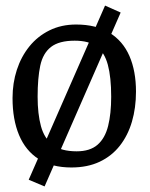

<svg xmlns="http://www.w3.org/2000/svg" viewBox="-20 -592 537 689"><path d="M140 77 83 53 357 -572 413 -547ZM236 9Q166 9 119 -21Q72 -51 48.5 -107Q25 -163 25 -240Q25 -294 40.5 -341.5Q56 -389 85.5 -425.5Q115 -462 157.5 -483Q200 -504 253 -504Q325 -504 373 -474.5Q421 -445 444.5 -391Q468 -337 468 -263Q468 -205 453.5 -155.5Q439 -106 410 -69Q381 -32 337.5 -11.5Q294 9 236 9ZM255 -49Q303 -49 330 -72.5Q357 -96 368 -140Q379 -184 379 -245Q379 -315 367 -359.5Q355 -404 327 -425Q299 -446 248 -446Q192 -446 163 -423.5Q134 -401 124.5 -356.5Q115 -312 115 -245Q115 -183 127 -139Q139 -95 169.5 -72Q200 -49 255 -49Z"/></svg>

Font: Faustina Light
Style: Regular
Weight: 400
Version: Version 1.200